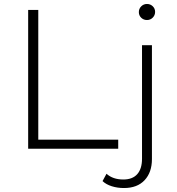

<svg xmlns="http://www.w3.org/2000/svg" viewBox="-20 -750 891 968"><path d="M122 -700H173V-46H576V0H122ZM497 163 517 126Q549 155 602 155Q648 155 672 128Q696 101 696 50V-522H746V52Q746 119 709 158.5Q672 198 605 198Q572 198 543.5 189Q515 180 497 163ZM680 -689Q680 -706 692 -718Q704 -730 721 -730Q738 -730 750 -718.5Q762 -707 762 -690Q762 -673 750 -661Q738 -649 721 -649Q704 -649 692 -660.5Q680 -672 680 -689Z"/></svg>

Font: Idrija Light
Style: Regular
Weight: 300
Designer: Julieta Ulanovsky
Foundry: Julieta Ulanovsky
Version: Version 7.200